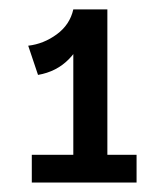

<svg xmlns="http://www.w3.org/2000/svg" viewBox="-20 -807 345 407"><path d="M60.6 -648.2 39.8 -710.1Q72.7 -713.9 100.4 -734.3Q128.1 -754.6 135.4 -787.1L160.6 -745Q152.2 -708.3 126.1 -681.7Q100 -655 60.6 -648.2ZM47.4 -420V-478.8H269.5V-420ZM135.4 -442V-787.1H207.6V-442Z"/></svg>

Font: BioRhyme ExtraBold
Style: Regular
Weight: 800
Designer: Aoife Mooney
Foundry: Aoife Mooney Type
Version: Version 1.600;gftools[0.9.33]